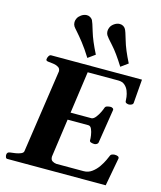

<svg xmlns="http://www.w3.org/2000/svg" viewBox="-141 -1093 1002 1194"><g transform="rotate(15 360.5 -496.0)"><path d="M246.6 -333 245.6 -379.9H462.4Q475.6 -381.8 488.3 -398.2Q501 -414.6 510.3 -433.8Q519.5 -453.1 522.5 -462.9Q525.4 -472.7 537.1 -475.8Q548.8 -479 559.6 -479Q564.9 -479 572 -474.9Q579.1 -470.7 577.6 -462.4L543.5 -246.1Q542 -237.8 533.9 -233.6Q525.9 -229.5 520.5 -229.5Q509.3 -229.5 498.5 -232.9Q487.8 -236.3 488.3 -245.6Q488.8 -256.3 485.8 -277.1Q482.9 -297.9 475.3 -315.4Q467.8 -333 453.6 -333ZM364.7 -649.9 285.6 -85.9Q285.6 -65.4 297.4 -58.1Q309.1 -50.8 323.2 -49.3H498.5Q528.8 -49.3 552.2 -66.7Q575.7 -84 592.3 -108.2Q608.9 -132.3 618.7 -153.6Q628.4 -174.8 631.3 -182.1Q634.3 -191.4 643.1 -194.8Q651.9 -198.2 659.7 -198.2Q689 -198.2 688.5 -181.6L654.8 0H21Q12.7 0 9.8 -9.8Q6.8 -19.5 7.8 -24.9Q9.3 -41 26.4 -43Q42.5 -44.4 61.8 -47.6Q81.1 -50.8 95.7 -57.1Q110.4 -63.5 111.8 -74.2L190.4 -608.9Q190.4 -627 176.5 -635.3Q162.6 -643.6 144 -646.2Q125.5 -648.9 111.3 -649.9Q96.2 -651.4 96.2 -660.6Q96.2 -670.9 102.5 -681.9Q108.9 -692.9 117.7 -692.9H702.6L690.4 -539.1Q689 -530.8 679.7 -526.6Q670.4 -522.5 663.6 -522.5Q655.8 -522.5 647.7 -525.9Q639.6 -529.3 639.6 -538.6Q639.6 -545.9 637.5 -564Q635.3 -582 627.7 -601.8Q620.1 -621.6 604.2 -635.7Q588.4 -649.9 561.5 -649.9ZM339.4 -735.4Q307.1 -787.1 280 -821.5Q252.9 -856 234.9 -876Q216.8 -896 211.4 -904.3Q204.6 -915.5 204.6 -930.2Q204.6 -942.9 211.4 -956.1Q218.3 -969.2 232.9 -979.5Q250.5 -991.7 268.1 -991.7Q280.8 -991.7 290.3 -985.8Q299.8 -980 305.7 -971.2Q312.5 -958.5 328.9 -902.8Q345.2 -847.2 385.3 -768.6ZM551.3 -735.4Q502.9 -813 466.8 -852.3Q430.7 -891.6 423.3 -904.3Q417 -915.5 417 -929.2Q417 -941.9 423.3 -955.3Q429.7 -968.8 444.8 -979.5Q462.4 -991.7 480 -991.7Q492.7 -991.7 502.4 -986.1Q512.2 -980.5 517.6 -971.2Q525.4 -959 541.3 -903.1Q557.1 -847.2 597.2 -768.6Z"/></g></svg>

Font: Gelasio
Style: Italic
Weight: 400
Italic angle: -8.5°
Designer: Eben Sorkin
Foundry: Eben Sorkin
Version: Version 1.008